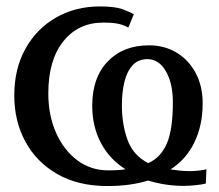

<svg xmlns="http://www.w3.org/2000/svg" viewBox="-20 -582 698 612"><path d="M322.5 11Q229 11 162.5 -27.2Q96 -65.5 60.8 -130.8Q25.5 -196 25.5 -277.5Q25.5 -362.5 61 -426.5Q96.5 -490.5 158.5 -526Q220.5 -561.5 299 -561.5Q346 -561.5 370.8 -552.5Q395.5 -543.5 406.5 -536.5L389 -494Q377.5 -501 360 -505.5Q342.5 -510 309 -510Q229.5 -510 181.8 -450.2Q134 -390.5 134 -284.5Q134 -214 158.8 -158.5Q183.5 -103 226.5 -71Q269.5 -39 324 -39Q360.5 -39 380 -42.5Q330 -73.5 302 -125.8Q274 -178 274 -245.5Q274 -335 323.5 -386.2Q373 -437.5 455 -437.5Q504.5 -437.5 543 -414.2Q581.5 -391 603.8 -349.2Q626 -307.5 626 -252.5Q626 -182.5 599.5 -128Q573 -73.5 523.5 -42Q536 -40 552.8 -38.2Q569.5 -36.5 587.5 -36.5Q603 -37 616.2 -38.5Q629.5 -40 638 -42.5L636 3Q626 6 604 8.2Q582 10.5 566.5 10.5Q535 10.5 506.8 6Q478.5 1.5 452 -6.5Q395.5 11 322.5 11ZM452.5 -62Q492 -79.5 511.5 -123.8Q531 -168 531 -256Q531 -316 508.8 -354.8Q486.5 -393.5 450 -393.5Q420 -393.5 402 -373.2Q384 -353 376.2 -319.5Q368.5 -286 368.5 -246.5Q368.5 -186.5 386.2 -136.8Q404 -87 452.5 -62Z"/></svg>

Font: Merriweather Text
Style: Regular
Weight: 400
Designer: Eben Sorkin
Foundry: Eben Sorkin
Version: Version 2.100; ttfautohint (v1.7.19-72a1) -l 8 -r 50 -G 200 